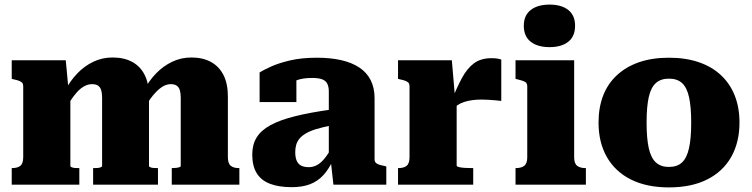

<svg xmlns="http://www.w3.org/2000/svg" viewBox="-20 -803 3270 835"><path d="M31 0V-72H33Q56 -72 68.5 -82Q81 -92 81 -120V-428Q81 -438 76.5 -443Q72 -448 63 -451.5Q54 -455 39 -458L31 -460V-541H266L278 -413L286 -414V-81Q286 -78 292 -75.5Q298 -73 306 -72.5Q314 -72 321 -72H325V0ZM667 0H385V-72H388Q396 -72 404 -72.5Q412 -73 418 -75.5Q424 -78 424 -81V-379Q424 -398 420 -411Q416 -424 406.5 -430.5Q397 -437 380 -437Q361 -437 342 -425.5Q323 -414 303 -388Q283 -362 259 -320L262 -407Q284 -450 315.5 -483Q347 -516 386 -534.5Q425 -553 469 -553Q520 -553 555.5 -533.5Q591 -514 609.5 -476.5Q628 -439 628 -384V-81Q628 -78 634 -75.5Q640 -73 648.5 -72.5Q657 -72 664 -72H667ZM1021 0H727V-72H730Q738 -72 746.5 -73Q755 -74 760.5 -76Q766 -78 766 -81V-379Q766 -398 762 -411Q758 -424 748.5 -430.5Q739 -437 722 -437Q703 -437 684 -424.5Q665 -412 644.5 -387Q624 -362 602 -322L605 -408Q627 -451 658.5 -483.5Q690 -516 729 -534.5Q768 -553 812 -553Q862 -553 897.5 -533.5Q933 -514 952 -476.5Q971 -439 971 -384V-120Q971 -92 983.5 -82Q996 -72 1018 -72H1021Z M1423 -327V-258Q1383 -250 1355 -241.5Q1327 -233 1309 -222Q1291 -211 1281.5 -199Q1272 -187 1268 -172.5Q1264 -158 1264 -142Q1264 -117 1271 -102.5Q1278 -88 1291 -82Q1304 -76 1323 -76Q1341 -76 1357.5 -84.5Q1374 -93 1390 -112Q1406 -131 1423 -162L1431 -112Q1411 -68 1386 -41Q1361 -14 1327.5 -1.5Q1294 11 1249 11Q1192 11 1153.5 -4Q1115 -19 1096 -50.5Q1077 -82 1077 -131Q1077 -174 1096 -205Q1115 -236 1156 -258.5Q1197 -281 1263 -297.5Q1329 -314 1423 -327ZM1430 0 1418 -108 1410 -105V-406Q1410 -424 1404 -437.5Q1398 -451 1382.5 -457.5Q1367 -464 1337 -464Q1295 -464 1267.5 -453Q1240 -442 1230 -428Q1220 -433 1218.5 -441Q1217 -449 1222 -457Q1227 -465 1239 -470.5Q1251 -476 1269 -476V-359H1109V-488Q1125 -498 1157.5 -513Q1190 -528 1240.5 -540Q1291 -552 1358 -552Q1417 -552 1463.5 -541.5Q1510 -531 1542.5 -509.5Q1575 -488 1592 -454.5Q1609 -421 1609 -376V-110Q1609 -101 1614 -95.5Q1619 -90 1628.5 -87Q1638 -84 1653 -81L1660 -79V0Z M2160 -544V-364Q2152 -365 2137 -366.5Q2122 -368 2105 -369Q2088 -370 2073 -370Q2053 -370 2034.5 -367.5Q2016 -365 2000 -360Q1984 -355 1971 -346.5Q1958 -338 1946 -325L1942 -360Q1966 -421 1988.5 -463Q2011 -505 2041 -527.5Q2071 -550 2118 -550Q2133 -550 2144 -548Q2155 -546 2160 -544ZM1711 0V-72H1713Q1736 -72 1748.5 -82Q1761 -92 1761 -120V-428Q1761 -438 1756.5 -443Q1752 -448 1743 -451.5Q1734 -455 1719 -458L1711 -460V-541H1945L1959 -378L1966 -380V-83Q1966 -79 1975.5 -76.5Q1985 -74 2000 -73Q2015 -72 2031 -72H2038V0Z M2370 -598Q2318 -598 2288 -621.5Q2258 -645 2258 -691Q2258 -736 2288 -759.5Q2318 -783 2370 -783Q2422 -783 2451.5 -759.5Q2481 -736 2481 -691Q2481 -645 2451.5 -621.5Q2422 -598 2370 -598ZM2477 -541V-119Q2477 -92 2490 -82Q2503 -72 2526 -72H2528V0H2222V-72H2224Q2247 -72 2260 -82Q2273 -92 2273 -119V-428Q2273 -442 2262.5 -447.5Q2252 -453 2230 -458L2222 -460V-541Z M3196 -270Q3196 -184 3160 -120.5Q3124 -57 3055.5 -22.5Q2987 12 2889 12Q2792 12 2723.5 -22.5Q2655 -57 2619 -120.5Q2583 -184 2583 -270Q2583 -335 2603 -387Q2623 -439 2663 -476Q2703 -513 2759.5 -532.5Q2816 -552 2889 -552Q2962 -552 3019 -532.5Q3076 -513 3115.5 -476Q3155 -439 3175.5 -387Q3196 -335 3196 -270ZM2792 -270Q2792 -201 2801.5 -158.5Q2811 -116 2832.5 -96.5Q2854 -77 2889 -77Q2925 -77 2946 -96.5Q2967 -116 2976.5 -158.5Q2986 -201 2986 -270Q2986 -339 2976.5 -381Q2967 -423 2946 -442Q2925 -461 2889 -461Q2854 -461 2832.5 -442Q2811 -423 2801.5 -381Q2792 -339 2792 -270Z"/></svg>

Font: Roboto Serif ExtraBold
Style: Regular
Weight: 800
Designer: Greg Gazdowicz
Foundry: Commercial Type
Version: Version 1.008